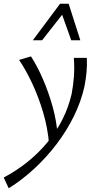

<svg xmlns="http://www.w3.org/2000/svg" viewBox="-73 -726 530 1035"><path d="M-26 289 -53 231Q17 194 77 145.5Q137 97 184.5 39Q232 -19 264.5 -84Q297 -149 313 -219Q322 -265 325.5 -314Q329 -363 325 -414H395Q397 -376 393.5 -337.5Q390 -299 382 -259Q364 -178 325 -99Q286 -20 231.5 51.5Q177 123 111.5 183.5Q46 244 -26 289ZM192 56Q185 -34 160 -118.5Q135 -203 101 -275.5Q67 -348 30 -403L94 -422Q129 -368 159.5 -297Q190 -226 211.5 -148Q233 -70 238 8ZM104 -509 251 -706H297L278 -667L154 -509ZM311 -509 255 -666 251 -706H297L360 -509Z"/></svg>

Font: Ysabeau
Style: Italic
Weight: 400
Italic angle: -12°
Designer: Christian Thalmann (Catharsis Fonts)
Version: Version 2.000;gftools[0.9.27.dev2+g8671c4b]